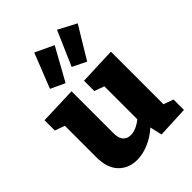

<svg xmlns="http://www.w3.org/2000/svg" viewBox="-242 -981 1121 1121"><g transform="rotate(-45 318.5 -420.5)"><path d="M563 -108 624 -86V0L430 9L413 -66Q369 -27 320 -6.5Q271 14 226 14Q155 14 111 -32Q67 -78 67 -165V-426L6 -448V-533L237 -541V-192Q237 -154 254 -134.5Q271 -115 301 -115Q345 -115 393 -154V-426L332 -448V-533L563 -542ZM358 -801 246 -599 158 -640 243 -855ZM543 -796 424 -599 338 -641 431 -855Z"/></g></svg>

Font: Bitter Pro ExtraBold
Style: Regular
Weight: 800
Designer: Sol Matas, and Bitter project Authors
Foundry: Sol Matas
Version: Version 1.010